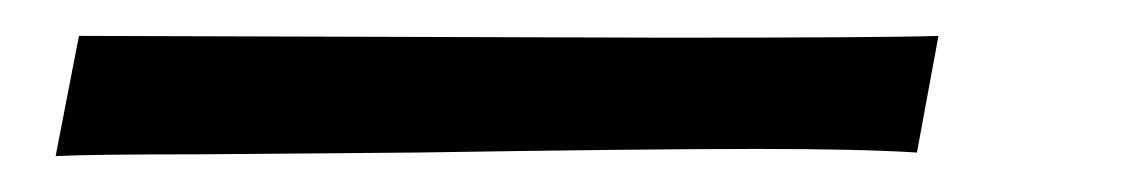

<svg xmlns="http://www.w3.org/2000/svg" viewBox="-20 -20 640 107"><path d="M24 0 351 1Q474 1 503 0L491 65Q459 63 402 63Q339 63 213 65L91 66Q29 66 11 67Z"/></svg>

Font: Charmonman
Style: Bold
Weight: 700
Designer: Ekaluck Peanpanawate
Foundry: Cadson Demak Co.,Ltd.
Version: Version 1.000; ttfautohint (v1.6)